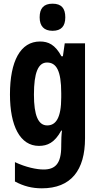

<svg xmlns="http://www.w3.org/2000/svg" viewBox="-20 -781 541 1041"><path d="M265 -761C217 -761 195 -736 195 -687C195 -639 219 -614 265 -614C312 -614 334 -639 334 -687C334 -735 314 -761 265 -761ZM197 -556C91 -556 34 -450 34 -269C34 -98 89 10 191 10C237 10 276 -7 312 -73H316C313 -51 312 -22 312 5V12C312 107 279 138 216 138C179 138 120 126 61 98V203C109 229 155 240 207 240C365 240 441 142 441 -31V-546H331L321 -476H313C279 -539 242 -556 197 -556ZM235 -442C285 -442 312 -399 312 -276V-253C312 -142 283 -101 236 -101C187 -101 164 -156 164 -268C164 -387 187 -442 235 -442Z"/></svg>

Font: Noto Sans Gurmukhi ExtraCondensed
Style: Bold
Weight: 700
Width: 2
Designer: Jelle Bosma - Monotype Design Team
Foundry: Monotype Imaging Inc.
Version: Version 2.004